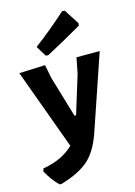

<svg xmlns="http://www.w3.org/2000/svg" viewBox="-155 -808 751 1071"><g transform="rotate(-15 221.0 -272.0)"><path d="M315 -737 330 -736 386 -649 384 -635Q279 -574 177 -520L163 -521L126 -581Q223 -654 315 -737ZM145 -471 161 -391 231 -156H240L308 -377L326 -468H460L314 -39Q280 62 225.5 111.5Q171 161 62 193L51 192Q12 154 -18 98L-12 83Q98 65 165 0L-5 -465Z"/></g></svg>

Font: Alegreya Sans ExtraBold
Style: Regular
Weight: 800
Designer: Juan Pablo del Peral
Foundry: Huerta Tipografica
Version: Version 2.007